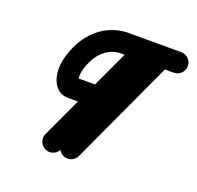

<svg xmlns="http://www.w3.org/2000/svg" viewBox="-115 -714 911 887"><g transform="rotate(20 340.5 -270.0)"><path d="M508.2 -562.1C424.8 -381.8 341.5 -201.5 258.2 -21.2C246.5 4.1 257.6 34.1 282.9 45.8C308.2 57.5 338.2 46.5 349.9 21.2C433.2 -159.1 516.5 -339.5 599.8 -519.8C611.5 -545.1 600.5 -575.1 575.2 -586.8C549.9 -598.5 519.9 -587.5 508.2 -562.1ZM421.2 -562.2C337.4 -381.9 253.7 -201.6 169.9 -21.3C158.1 4 169.1 34 194.4 45.8C219.7 57.5 249.7 46.6 261.5 21.3C345.3 -159 429 -339.4 512.8 -519.7C524.5 -545 513.6 -575 488.3 -586.8C463 -598.5 433 -587.5 421.2 -562.2ZM630 -591.5C543.7 -591.5 457.3 -591.5 371 -591.5C273.6 -591.5 194.6 -530.9 154.2 -444.3C139 -411.6 127.3 -376.2 124.4 -340C120 -284.4 142.8 -214 210 -214C282 -214 354 -214 426 -214C453.9 -214 476.5 -236.6 476.5 -264.5C476.5 -292.4 453.9 -315 426 -315C354 -315 282 -315 210 -315C208.8 -315 212 -315.2 215.6 -314.3C219 -313.4 222.2 -311.9 224.9 -309.6C230.2 -305.1 224.5 -324.2 225.1 -332C227 -356 235.6 -379.9 245.8 -401.7C269.5 -452.5 312.9 -490.5 371 -490.5C457.3 -490.5 543.7 -490.5 630 -490.5C657.9 -490.5 680.5 -513.1 680.5 -541C680.5 -568.8 657.9 -591.5 630 -591.5Z"/></g></svg>

Font: FRB American Cursive Guidelines Ultra
Style: Bold Italic
Weight: 1000
Italic angle: -25°
Version: Version 2.0;Modular Font Editor K font №1